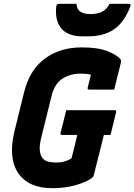

<svg xmlns="http://www.w3.org/2000/svg" viewBox="-20 -969 706 1009"><path d="M328 -390H582Q593 -390 590 -379L561 -260H526L472 -45Q471 -41 467 -37Q439 -14 381 3Q323 20 255 20Q130 20 76 -59Q22 -138 56 -279L106 -482Q135 -601 215 -660.5Q295 -720 410 -720Q496 -720 546.5 -699.5Q597 -679 614 -656Q618 -651 615 -638Q608 -609 598 -570.5Q588 -532 580 -498H449Q438 -498 441 -509Q444 -523 448 -538Q452 -553 458 -576Q441 -582 404 -582Q347 -582 306.5 -554.5Q266 -527 251 -465L197 -247Q186 -202 189.5 -175.5Q193 -149 206 -135Q218 -123 235.5 -119Q253 -115 275 -115Q307 -115 331 -124.5Q355 -134 356 -138Q364 -168 371.5 -198.5Q379 -229 386 -260H307Q295 -260 298 -271Q306 -301 313.5 -330.5Q321 -360 328 -390ZM556 -949H653Q663 -949 665.5 -945.5Q668 -942 663 -930Q630 -848 576.5 -813Q523 -778 443 -778H415Q339 -778 304 -817.5Q269 -857 275 -930Q276 -942 279.5 -945.5Q283 -949 293 -949H382Q384 -919 403 -907Q422 -895 456 -895Q490 -895 515.5 -907Q541 -919 556 -949Z"/></svg>

Font: Recursive Mn Lnr St XBd
Style: Italic
Weight: 800
Italic angle: -15°
Monospace: yes
Version: Version 1.079;hotconv 1.0.112;makeotfexe 2.5.65598; ttfautoh